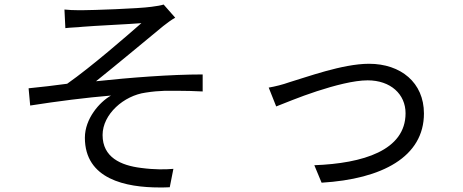

<svg xmlns="http://www.w3.org/2000/svg" viewBox="-20 -787 2040 846"><path d="M264 -745 268 -663C289 -666 319 -666 344 -669C387 -673 559 -681 603 -685C539 -629 383 -493 276 -418C225 -411 159 -403 106 -398L113 -322C234 -341 361 -357 469 -366C418 -337 354 -264 354 -180C354 3 535 39 683 39C698 39 713 39 728 38L744 -43C709 -40 662 -39 602 -47C512 -58 432 -94 432 -192C432 -284 526 -366 622 -379C653 -384 680 -386 707 -387H760C797 -387 834 -386 873 -384V-459C732 -459 552 -445 403 -429C483 -493 624 -610 699 -672C714 -684 737 -701 752 -709L701 -767C689 -763 670 -760 647 -757C591 -749 385 -742 343 -742H326C304 -742 283 -743 264 -745Z M1164 -401 1197 -318C1229 -330 1299 -360 1376 -385C1453 -410 1539 -433 1600 -433C1701 -433 1767 -372 1767 -288C1767 -124 1579 -67 1365 -59L1397 18C1664 2 1848 -96 1848 -287C1848 -423 1746 -506 1606 -506C1489 -506 1328 -446 1256 -425C1225 -414 1193 -406 1164 -401Z"/></svg>

Font: Spoqa Han Sans Neo
Style: Regular
Weight: 400
Designer: [Spoqa Han Sans Neo] Dong-huui Kim ___ Younghwa Kang ___ Yujin Lee ___ [Noto Sans] Ryoko NISHIZUKA ____ (kana & ideograp
Foundry: Spoqa (http://www.spoqa-han-sans.com)
Version: Version 1.100;hotconv 1.0.109;makeotfexe 2.5.65596